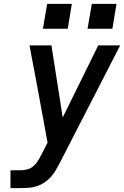

<svg xmlns="http://www.w3.org/2000/svg" viewBox="-20 -969 640 989"><path d="M34 0V-92H86Q103 -92 120.5 -96.5Q138 -101 152 -113Q166 -125 175.5 -140.5Q185 -156 193 -172L225 -234L179 -485L132 -735H245L303 -364L486 -735H599L288 -130Q278 -111 267 -92Q256 -73 241 -56.5Q226 -40 207.5 -28Q189 -16 168.5 -9.5Q148 -3 127 -1.5Q106 0 86 0ZM559 -821H431L453 -949H580ZM329 -821H201L223 -949H350Z"/></svg>

Font: Iosevka SS04 Semibold Extended
Style: Italic
Weight: 600
Width: 7
Italic angle: -9°
Monospace: yes
Designer: Belleve Invis
Foundry: Belleve Invis
Version: Version 19.0.0; ttfautohint (v1.8.4)